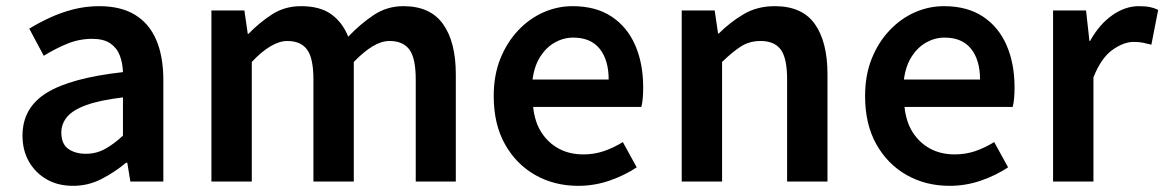

<svg xmlns="http://www.w3.org/2000/svg" viewBox="-20 -589 3778 623"><path d="M217 14Q168 14 131.5 -7Q95 -28 74 -64.5Q53 -101 53 -149Q53 -239 131 -287.5Q209 -336 379 -355Q378 -385 368.5 -409.5Q359 -434 337.5 -448.5Q316 -463 279 -463Q237 -463 198 -447Q159 -431 122 -408L75 -496Q106 -515 141.5 -531.5Q177 -548 217.5 -558.5Q258 -569 302 -569Q372 -569 418 -541Q464 -513 487 -459.5Q510 -406 510 -329V0H403L393 -61H389Q352 -30 309 -8Q266 14 217 14ZM259 -90Q292 -90 320.5 -105.5Q349 -121 379 -149V-273Q304 -264 260 -248Q216 -232 197.5 -209.5Q179 -187 179 -159Q179 -122 201.5 -106Q224 -90 259 -90Z M666 0V-555H773L784 -479H786Q822 -516 863 -542.5Q904 -569 957 -569Q1018 -569 1054.5 -543Q1091 -517 1110 -470Q1150 -512 1193 -540.5Q1236 -569 1289 -569Q1376 -569 1417.5 -511Q1459 -453 1459 -348V0H1329V-331Q1329 -400 1308.5 -428Q1288 -456 1244 -456Q1218 -456 1189.5 -439Q1161 -422 1128 -388V0H997V-331Q997 -400 976.5 -428Q956 -456 912 -456Q887 -456 858 -439Q829 -422 797 -388V0Z M1856 14Q1779 14 1717 -21Q1655 -56 1618.5 -121Q1582 -186 1582 -277Q1582 -345 1603.5 -398.5Q1625 -452 1661.5 -490.5Q1698 -529 1743.5 -549Q1789 -569 1838 -569Q1913 -569 1964 -535.5Q2015 -502 2041 -442.5Q2067 -383 2067 -305Q2067 -286 2065.5 -269.5Q2064 -253 2061 -242H1710Q1715 -193 1737 -159Q1759 -125 1793.5 -106.5Q1828 -88 1873 -88Q1908 -88 1939 -98.5Q1970 -109 2001 -128L2046 -46Q2007 -20 1958 -3Q1909 14 1856 14ZM1708 -331H1955Q1955 -394 1926 -430.5Q1897 -467 1840 -467Q1809 -467 1781 -451.5Q1753 -436 1733.5 -406Q1714 -376 1708 -331Z M2192 0V-555H2299L2310 -480H2312Q2349 -517 2393 -543Q2437 -569 2494 -569Q2583 -569 2624 -511Q2665 -453 2665 -348V0H2534V-331Q2534 -400 2513.5 -428Q2493 -456 2448 -456Q2412 -456 2384.5 -438.5Q2357 -421 2323 -388V0Z M3061 14Q2984 14 2922 -21Q2860 -56 2823.5 -121Q2787 -186 2787 -277Q2787 -345 2808.5 -398.5Q2830 -452 2866.5 -490.5Q2903 -529 2948.5 -549Q2994 -569 3043 -569Q3118 -569 3169 -535.5Q3220 -502 3246 -442.5Q3272 -383 3272 -305Q3272 -286 3270.5 -269.5Q3269 -253 3266 -242H2915Q2920 -193 2942 -159Q2964 -125 2998.5 -106.5Q3033 -88 3078 -88Q3113 -88 3144 -98.5Q3175 -109 3206 -128L3251 -46Q3212 -20 3163 -3Q3114 14 3061 14ZM2913 -331H3160Q3160 -394 3131 -430.5Q3102 -467 3045 -467Q3014 -467 2986 -451.5Q2958 -436 2938.5 -406Q2919 -376 2913 -331Z M3397 0V-555H3504L3515 -456H3517Q3547 -510 3589 -539.5Q3631 -569 3675 -569Q3697 -569 3711.5 -566Q3726 -563 3738 -557L3716 -444Q3701 -448 3688.5 -450.5Q3676 -453 3658 -453Q3626 -453 3589.5 -427Q3553 -401 3528 -338V0Z"/></svg>

Font: Noto Sans JP Thin SemiBold
Style: Regular
Weight: 600
Version: Version 2.004-H2;hotconv 1.0.118;makeotfexe 2.5.65603